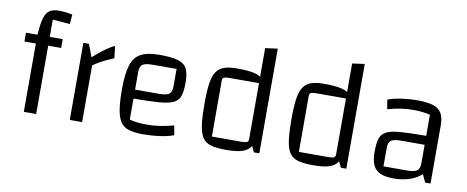

<svg xmlns="http://www.w3.org/2000/svg" viewBox="-62 -945 2981 1226"><g transform="rotate(10 1429.0 -332.0)"><path d="M208 0H128V-493Q132 -563 142.5 -603Q153 -643 175 -659Q197 -675 236 -675Q259 -675 281.5 -672.5Q304 -670 325 -665L320 -603L208 -612ZM292 -500V-443H54V-500Z M462 -500 493 -418Q542 -461 573 -483Q604 -505 629 -515L638 -437Q615 -428 591.5 -417Q568 -406 546 -393.5Q524 -381 506 -367V0H426V-500Z M900 9Q845 9 809.5 -2Q774 -13 755 -41.5Q736 -70 728 -120.5Q720 -171 720 -250Q720 -351 737.5 -407Q755 -463 798.5 -486Q842 -509 921 -509Q997 -509 1039 -496.5Q1081 -484 1097 -452.5Q1113 -421 1113 -363Q1113 -310 1103 -278Q1093 -246 1062.5 -230.5Q1032 -215 970 -210Q908 -205 803 -205H773V-263H955Q1005 -263 1023 -276Q1041 -289 1041 -325V-439H889Q839 -439 821 -426.5Q803 -414 803 -377V-69Q846 -56 917 -56Q957 -56 995 -61.5Q1033 -67 1089 -81L1100 -20Q1066 -6 1011.5 1.5Q957 9 900 9Z M1428 -509Q1494 -509 1534.5 -499.5Q1575 -490 1595.5 -464Q1616 -438 1622.5 -386.5Q1629 -335 1629 -250Q1629 -162 1622.5 -109.5Q1616 -57 1595.5 -30Q1575 -3 1534.5 6.5Q1494 16 1428 15Q1374 14 1339.5 3.5Q1305 -7 1287 -35.5Q1269 -64 1262 -116Q1255 -168 1255 -250Q1255 -331 1262 -381.5Q1269 -432 1288 -460Q1307 -488 1340.5 -499Q1374 -510 1428 -509ZM1575 -441H1385Q1358 -441 1348 -436Q1338 -431 1338 -416V-53H1527Q1555 -53 1565 -58Q1575 -63 1575 -78ZM1655 -679V0H1620L1575 -93V-668Z M1992 -509Q2058 -509 2098.5 -499.5Q2139 -490 2159.5 -464Q2180 -438 2186.5 -386.5Q2193 -335 2193 -250Q2193 -162 2186.5 -109.5Q2180 -57 2159.5 -30Q2139 -3 2098.5 6.5Q2058 16 1992 15Q1938 14 1903.5 3.5Q1869 -7 1851 -35.5Q1833 -64 1826 -116Q1819 -168 1819 -250Q1819 -331 1826 -381.5Q1833 -432 1852 -460Q1871 -488 1904.5 -499Q1938 -510 1992 -509ZM2139 -441H1949Q1922 -441 1912 -436Q1902 -431 1902 -416V-53H2091Q2119 -53 2129 -58Q2139 -63 2139 -78ZM2219 -679V0H2184L2139 -93V-668Z M2527 9Q2446 9 2412 -24Q2378 -57 2378 -137Q2378 -190 2387.5 -222Q2397 -254 2426 -269.5Q2455 -285 2514 -290Q2573 -295 2673 -295H2715V-237H2534Q2485 -237 2467.5 -224Q2450 -211 2450 -175V-56H2603Q2651 -56 2668 -69.5Q2685 -83 2685 -118V-431Q2643 -444 2574 -444Q2536 -444 2494.5 -438Q2453 -432 2410 -419L2400 -480Q2422 -489 2454 -495.5Q2486 -502 2521.5 -505.5Q2557 -509 2590 -509Q2656 -509 2694 -496.5Q2732 -484 2748.5 -455Q2765 -426 2765 -376V0H2730L2707 -50Q2638 9 2527 9Z"/></g></svg>

Font: Changa ExtraLight Light
Style: Regular
Weight: 300
Version: Version 3.002; ttfautohint (v1.8.2)